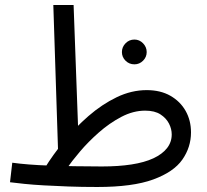

<svg xmlns="http://www.w3.org/2000/svg" viewBox="-20 -734 828 767"><path d="M369 13Q306 13 252.5 11Q199 9 155 6.5Q111 4 77 0.5Q43 -3 20 -6L29 -84Q58 -80 95.5 -77Q133 -74 178.5 -72.5Q224 -71 276 -70Q328 -69 387 -69Q453 -69 505 -77Q557 -85 592.5 -101.5Q628 -118 647 -142Q666 -166 666 -197Q666 -219 655 -240.5Q644 -262 621 -277Q598 -292 560 -292Q512 -292 464.5 -267Q417 -242 374.5 -204.5Q332 -167 299 -128Q266 -89 246 -60L159 -63Q191 -115 235.5 -169.5Q280 -224 333.5 -270.5Q387 -317 446 -345.5Q505 -374 566 -374Q621 -374 660.5 -351.5Q700 -329 721.5 -291Q743 -253 743 -205Q743 -146 708.5 -96.5Q674 -47 592 -17Q510 13 369 13ZM213 -99 193 -714H274L294 -169ZM517 -477Q496 -477 481.5 -491.5Q467 -506 467 -526Q467 -546 481.5 -561Q496 -576 517 -576Q537 -576 551.5 -561Q566 -546 566 -526Q566 -506 551.5 -491.5Q537 -477 517 -477Z"/></svg>

Font: Farlight84_Sys_V01
Style: Regular
Weight: 400
Designer: Ryoko NISHIZUKA  (kana, bopomofo & ideographs); Paul D. Hunt (Latin, Greek & Cyrillic); Sandoll Communications , Soo-you
Foundry: Adobe
Version: Version 2.004;October 29, 2024;FontCreator 14.0.0.2814 64-bi